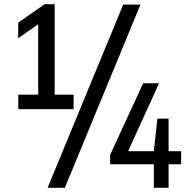

<svg xmlns="http://www.w3.org/2000/svg" viewBox="-20 -830 899 918"><path d="M241.5 -377.5H332V-308H67.5V-377.5H162.5V-714L67 -647V-722L193.5 -810H241.5ZM207.5 68 569 -808H651.5L290 68ZM846 -107V-44.5H786V68H715.5V-44.5H506.5V-89.5L664.5 -432H740.5L592.5 -107H715.5L732.5 -263H786V-107Z"/></svg>

Font: Encode Sans Condensed Medium
Style: Regular
Weight: 500
Width: 3
Designer: Multiple Designers
Foundry: Impallari Type
Version: Version 2.000